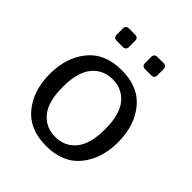

<svg xmlns="http://www.w3.org/2000/svg" viewBox="-194 -815 948 948"><g transform="rotate(45 280.5 -341.0)"><path d="M41.5 -256.3Q41.5 -371.1 102.3 -446Q163.1 -521 280.3 -521Q397.5 -521 458.3 -446Q519 -371.1 519 -256.3Q519 -141.6 458.3 -66.7Q397.5 8.3 280.3 8.3Q163.1 8.3 102.3 -66.7Q41.5 -141.6 41.5 -256.3ZM132.3 -256.3Q132.3 -153.8 172.9 -104.5Q213.4 -55.2 280.3 -55.2Q347.2 -55.2 387.7 -104.5Q428.2 -153.8 428.2 -256.3Q428.2 -358.9 387.7 -408.2Q347.2 -457.5 280.3 -457.5Q213.4 -457.5 172.9 -408.2Q132.3 -358.9 132.3 -256.3ZM160.2 -605.5Q138.2 -605.5 138.2 -627.4V-669.4Q138.2 -691.4 160.2 -691.4H202.1Q224.1 -691.4 224.1 -669.4V-627.4Q224.1 -605.5 202.1 -605.5ZM358.4 -605.5Q336.4 -605.5 336.4 -627.4V-669.4Q336.4 -691.4 358.4 -691.4H400.4Q422.4 -691.4 422.4 -669.4V-627.4Q422.4 -605.5 400.4 -605.5Z"/></g></svg>

Font: Istok
Style: Regular
Weight: 500
Designer: Andrey V. Panov
Foundry: Andrey V. Panov
Version: Version 1.0.3